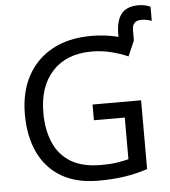

<svg xmlns="http://www.w3.org/2000/svg" viewBox="-58 -910 859 973"><g transform="rotate(-5 371.5 -424.0)"><path d="M683 -858Q702 -858 717.5 -854Q733 -850 743 -845V-773Q736 -776 722 -779.5Q708 -783 691 -783Q644 -783 644 -735V-682L610 -604Q572 -621 524.5 -633Q477 -645 426 -645Q298 -645 226.5 -568Q155 -491 155 -357Q155 -272 182.5 -206.5Q210 -141 269 -104.5Q328 -68 424 -68Q471 -68 504 -73Q537 -78 564 -85V-297H407V-377H654V-27Q596 -8 537 1Q478 10 403 10Q292 10 216 -34.5Q140 -79 100.5 -161.5Q61 -244 61 -357Q61 -469 105 -551Q149 -633 231.5 -678.5Q314 -724 431 -724Q503 -724 568 -707V-724Q568 -789 595 -823.5Q622 -858 683 -858Z"/></g></svg>

Font: Noto IKEA Simplified Chinese
Style: Regular
Weight: 400
Designer: Monotype Design Team
Foundry: Monotype Imaging Inc.
Version: Version 1.100